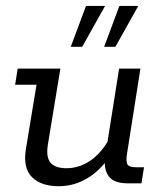

<svg xmlns="http://www.w3.org/2000/svg" viewBox="-20 -634 558 664"><path d="M183 10Q121.8 10 90.4 -21.7Q58.9 -53.4 69.5 -118.1L106.3 -341H32.3L41.2 -396.7H188.8L145.6 -134Q138.5 -90 155 -71.1Q171.5 -52.2 209.4 -52.2Q253.8 -52.2 292.3 -78.4Q330.7 -104.6 359.2 -155.9L348.4 -122L391.9 -396.7H465.6L419.3 -102.5Q415.3 -78.2 420.1 -66.9Q424.9 -55.6 450 -55.6H478.1L469.2 0H422Q373.2 0 355.5 -25.1Q337.8 -50.2 343.8 -92.1L346.2 -109.3L359 -92.7Q325.8 -43.3 280.6 -16.7Q235.4 10 183 10ZM224.7 -472.2 277.5 -613.5H343.4L264.3 -472.2ZM340.1 -472.2 392.9 -613.5H458.2L379.1 -472.2Z"/></svg>

Font: Rokkitt SemiBold
Style: Italic
Weight: 600
Italic angle: -9°
Designer: Vernon Adams
Foundry: Vernon Adams
Version: Version 3.103